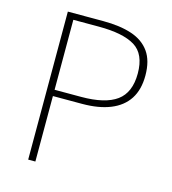

<svg xmlns="http://www.w3.org/2000/svg" viewBox="-101 -743 743 827"><g transform="rotate(15 271.0 -330.0)"><path d="M100 0V-660H258Q333 -660 385.5 -642.5Q438 -625 466 -585.5Q494 -546 494 -480Q494 -417 467 -375.5Q440 -334 388 -313Q336 -292 262 -292H132V0ZM132 -320H250Q357 -320 408.5 -357.5Q460 -395 460 -480Q460 -567 407 -599.5Q354 -632 246 -632H132Z"/></g></svg>

Font: Source Sans 3 ExtraLight ExtraLight
Style: Regular
Weight: 250
Version: Version 3.052;hotconv 1.1.0;makeotfexe 2.6.0